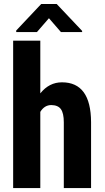

<svg xmlns="http://www.w3.org/2000/svg" viewBox="-20 -957 532 977"><path d="M295.4 -538.1Q442.4 -538.1 443.4 -335.9V0H304.7V-334.5Q304.7 -380.9 290 -401.4Q275.4 -421.9 241.2 -422.4Q206.1 -422.4 185.1 -387.7V0H46.9V-750H185.1V-481.9Q230 -538.1 295.4 -538.1ZM397.9 -793.9H290L229 -864.3L168 -793.9H62.5V-801.8L189.5 -936.5H268.6L397.9 -799.8Z"/></svg>

Font: RobotoCondensed-Bold
Style: Bold
Weight: 700
Designer: Google
Version: Version 2.001240; 2014